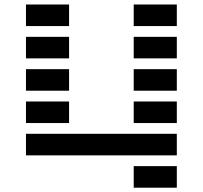

<svg xmlns="http://www.w3.org/2000/svg" viewBox="-20 -704 919 870"><path d="M97.7 -585.9V-683.6H293V-585.9ZM585.9 -585.9V-683.6H781.2V-585.9ZM97.7 -439.5V-537.1H293V-439.5ZM585.9 -439.5V-537.1H781.2V-439.5ZM97.7 -293V-390.6H293V-293ZM585.9 -293V-390.6H781.2V-293ZM97.7 -146.5V-244.1H293V-146.5ZM585.9 -146.5V-244.1H781.2V-146.5ZM781.2 -97.7V0H97.7V-97.7ZM585.9 146.5V48.8H781.2V146.5Z"/></svg>

Font: Trigram
Style: Regular
Weight: 400
Designer: GGBotNet
Foundry: GGBotNet
Version: 1.05